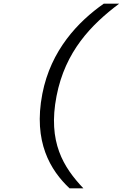

<svg xmlns="http://www.w3.org/2000/svg" viewBox="-20 -821 666 1041"><path d="M286.5 -300C333.5 -542.5 474.5 -687 626 -801H542.5C404 -704 255.5 -549.5 209.5 -312C159 -51 254 103 357 200H432C324 86 238 -50.5 286.5 -300Z"/></svg>

Font: Monaspace Krypton Light
Style: Italic
Weight: 300
Italic angle: -11°
Designer: Riley Cran & the Lettermatic Team
Foundry: Lettermatic
Version: Version 1.101 (Monaspace Krypton)